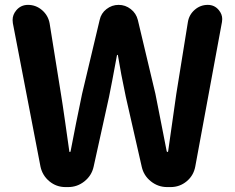

<svg xmlns="http://www.w3.org/2000/svg" viewBox="-20 -760 954 780"><path d="M246.1 0Q209 0 180.7 -23.4Q152.3 -46.9 144.5 -83L32.2 -666Q31.2 -672.9 31.2 -678.7Q31.2 -700.2 45.9 -717.8Q64.5 -740.2 93.8 -740.2Q126 -740.2 150.9 -718.8Q175.8 -697.3 181.6 -665L227.5 -378.9Q233.4 -343.8 244.6 -265.1Q255.9 -186.5 261.7 -144.5Q261.7 -142.6 263.7 -142.6Q265.6 -142.6 266.6 -144.5Q288.1 -257.8 313.5 -378.9L384.8 -678.7Q390.6 -706.1 412.6 -723.1Q434.6 -740.2 461.9 -740.2Q489.3 -740.2 511.2 -723.1Q533.2 -706.1 540 -678.7L611.3 -378.9Q620.1 -334 637.7 -245.1Q655.3 -156.2 657.2 -145.5Q658.2 -142.6 660.6 -142.6Q663.1 -142.6 663.1 -145.5Q681.6 -277.3 696.3 -378.9L743.2 -669.9Q748 -700.2 771 -720.2Q793.9 -740.2 824.2 -740.2Q851.6 -740.2 869.1 -718.8Q882.8 -702.1 882.8 -682.6Q882.8 -676.8 881.8 -670.9L773.4 -84Q766.6 -46.9 738.3 -23.4Q710 0 672.9 0H659.2Q622.1 0 592.8 -23.4Q563.5 -46.9 555.7 -83L491.2 -366.2Q470.7 -462.9 459 -535.2Q459 -537.1 457 -537.1Q455.1 -537.1 455.1 -535.2Q433.6 -418 422.9 -366.2L360.4 -83Q352.5 -46.9 323.2 -23.4Q293.9 0 256.8 0Z"/></svg>

Font: Gen Jyuu GothicX Bold
Style: Bold
Weight: 700
Designer: Ryoko NISHIZUKA (kana &amp; ideographs); Paul D. Hunt (Latin, Greek &amp; Cyrillic); Wenlong ZHANG (bopomofo); Sandoll C
Version: Version 1.058.20140828